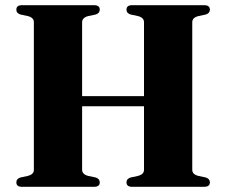

<svg xmlns="http://www.w3.org/2000/svg" viewBox="-20 -720 872 740"><path d="M296.5 -65.5Q296.5 -48 320 -42L348.5 -36Q364.5 -31 364.5 -17Q364.5 0 342 0H65Q43 0 43 -17Q43 -31 59 -36L87.5 -42Q110.5 -48 110.5 -65.5V-634.5Q110.5 -652 87.5 -658L59 -664Q43 -669 43 -683Q43 -700 65 -700H342Q364.5 -700 364.5 -683Q364.5 -669 348.5 -664L320 -658Q296.5 -652 296.5 -634.5V-349.5H535V-634.5Q535 -652 512 -658L483.5 -664Q467.5 -669 467.5 -683Q467.5 -700 489.5 -700H766.5Q789 -700 789 -683Q789 -669 773 -664L744.5 -658Q721 -652 721 -634.5V-65.5Q721 -48 744.5 -42L773 -36Q789 -31 789 -17Q789 0 766.5 0H489.5Q467.5 0 467.5 -17Q467.5 -31 483.5 -36L512 -42Q535 -48 535 -65.5V-310.5H296.5Z"/></svg>

Font: Fraunces 72pt S000
Style: Bold
Weight: 700
Version: Version 1.000; ttfautohint (v1.8.3)